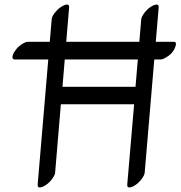

<svg xmlns="http://www.w3.org/2000/svg" viewBox="-20 -778 786 836"><path d="M36 -539Q39 -548 48 -560Q57 -573 73 -584Q89 -595 100 -596H736Q751 -596 744 -576Q736 -551 714 -535Q691 -519 680 -519H44Q30 -520 36 -539ZM264 -757Q282 -762 281 -746L252 -400H570L595 -694Q596 -705 608 -721Q620 -737 633 -746Q646 -755 654 -757Q672 -762 671 -746L610 -26Q609 -15 597 1Q585 17 572 26Q559 35 551 37Q533 42 534 26L564 -324H245L220 -26Q219 -15 207 1Q195 17 182 26Q169 35 161 37Q143 42 144 26L205 -694Q206 -706 218 -721.5Q230 -737 243 -746Q256 -755 264 -757Z"/></svg>

Font: Kavivanar
Style: Regular
Weight: 400
Designer: Tharique Azeez
Foundry: Tharique Azeez
Version: Version 1.88